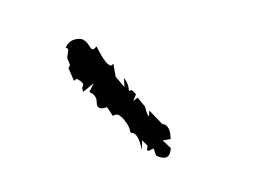

<svg xmlns="http://www.w3.org/2000/svg" viewBox="-43 -627 529 381"><g transform="rotate(-10 222.0 -436.0)"><path d="M263.2 -305.2Q254.9 -305.2 245.6 -312.5L243.2 -327.1L232.9 -324.2Q230 -324.2 230 -327.1L232.4 -334.5L223.6 -346.9L219.7 -327.9Q218.8 -363 205.6 -365.2Q203.1 -365.2 203.1 -372.2Q203.1 -379.2 195.8 -392.7Q188.5 -406.2 180.7 -406.2L174.8 -404.8L166.5 -423.8L160.2 -423.1Q147.5 -423.1 147.5 -432.6L148.4 -441.4Q148.4 -451.7 137.2 -459.7L148.4 -475.1L125 -461.9L124.5 -470L127.9 -475.8Q127.9 -481.7 116.7 -489.7L110.8 -486.8L104.5 -513.9Q108.4 -516.1 108.4 -520.5L105.5 -533.7L110.4 -549.1Q110.4 -552.7 106 -554.2Q115.2 -567.4 129.4 -567.4Q139.2 -567.4 143.8 -563.4Q148.4 -559.3 150.6 -554.6Q152.8 -549.8 154.5 -545.8Q156.2 -541.7 160.2 -541.7L167 -546.1Q179.2 -503.7 189.5 -503.7L193.8 -506.6V-480.2L207.5 -456.8L209.5 -475.1Q215.3 -464.8 215.3 -454.6L214.8 -448L220.7 -448.7L227.5 -439.2L219.7 -426.8L229.5 -431.9L240.7 -412.1Q242.7 -391.6 245.1 -391.6L248 -402.6L268.6 -371.8Q280.8 -368.9 280.8 -349.9L279.8 -339.6H263.7L276.9 -322Q272.9 -305.2 263.2 -305.2Z"/></g></svg>

Font: Truetypewriter PolyglOTT
Style: Regular
Weight: 400
Designer: Sergey Beatoff a.k.a. Sam_T
Version: Version 3.76